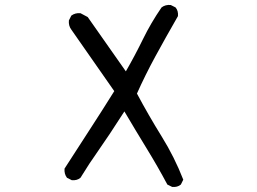

<svg xmlns="http://www.w3.org/2000/svg" viewBox="-20 -737 1040 777"><path d="M676.8 19.5 657.2 9.8Q618.2 -63.5 573.2 -136.7Q528.3 -210 483.4 -286.1Q417 -182.6 378.9 -128.9Q340.8 -75.2 305.7 -17.6Q292 -5.9 270.5 -7.8L251 -17.6Q239.3 -33.2 241.2 -54.7Q292 -133.8 342.8 -211.9Q393.6 -290 442.4 -368.2L268.6 -617.2Q256.8 -632.8 258.8 -654.3L268.6 -673.8Q284.2 -685.5 305.7 -683.6L335 -668Q362.3 -628.9 489.3 -448.2Q526.4 -512.7 558.6 -578.6Q590.8 -644.5 633.8 -707Q649.4 -718.8 670.9 -716.8L690.4 -707Q702.1 -693.4 700.2 -671.9Q647.5 -580.1 607.4 -506.3Q567.4 -432.6 534.2 -358.4Q581.1 -270.5 633.8 -185.5Q686.5 -100.6 721.7 -9.8L711.9 9.8Q698.2 21.5 676.8 19.5Z"/></svg>

Font: NaikaiFont
Style: Regular-Lite
Weight: 400
Version: Version 1.67